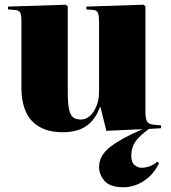

<svg xmlns="http://www.w3.org/2000/svg" viewBox="-20 -548 725 816"><path d="M507 248Q448 248 424.5 221Q401 194 401 162Q401 113 449 76Q497 39 586 1L432 8L407 -93H405Q384 -37 345.5 -11.5Q307 14 246 14Q162 14 116.5 -33Q71 -80 71 -177V-458Q71 -486 65 -495.5Q59 -505 41 -506L14 -508V-520L260 -528L268 -521V-159Q268 -109 273.5 -83.5Q279 -58 291 -49Q303 -40 323 -40Q356 -40 378.5 -75Q401 -110 401 -159V-457Q401 -480 396.5 -492.5Q392 -505 374 -506L347 -508V-520L590 -528L598 -521V-73Q598 -45 604.5 -32.5Q611 -20 634 -18L665 -15L664 -3L613 0Q570 31 554 56Q538 81 538 113Q538 142 552 153.5Q566 165 583 165Q597 165 614 159.5Q631 154 649 139L656 146Q637 184 610.5 206.5Q584 229 556.5 238.5Q529 248 507 248Z"/></svg>

Font: Literata 72pt ExtraBold
Style: Regular
Weight: 800
Designer: Latin by Veronika Burian and Jose Scaglione. Greek by Irene Vlachou. Cyrillic by Vera Evstafieva.
Foundry: TypeTogether
Version: Version 3.002